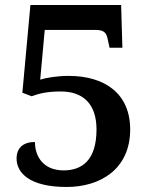

<svg xmlns="http://www.w3.org/2000/svg" viewBox="-20 -734 599 764"><path d="M245 10C378 10 498 -60 498 -219C498 -361 398 -432 253 -432C205 -432 161 -424 140 -417L158 -615H360C396 -615 404 -602 409 -576L416 -544H467L462 -714H101L69 -365L106 -351C134 -361 164 -370 222 -370C310 -370 364 -321 364 -219C364 -95 305 -56 233 -56C152 -56 119 -112 119 -169C73 -169 46 -146 46 -103C46 -48 95 10 245 10Z"/></svg>

Font: Noto Serif Yezidi SemiBold
Style: Regular
Weight: 600
Designer: Dalton Maag Ltd
Foundry: Dalton Maag Ltd
Version: Version 1.001